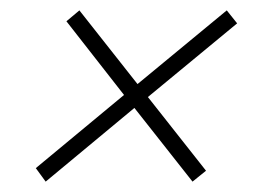

<svg xmlns="http://www.w3.org/2000/svg" viewBox="-20 -437 505 370"><path d="M68 -87 49 -113 219 -254 108 -396 133 -417 245 -275 417 -417 437 -392 265 -250 377 -108 351 -87 239 -229Z"/></svg>

Font: Saira Thin Thin
Style: Italic
Weight: 250
Italic angle: -12°
Version: Version 1.101